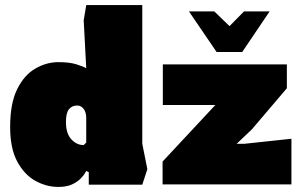

<svg xmlns="http://www.w3.org/2000/svg" viewBox="-20 -727 1189 757"><path d="M210 10Q163 10 119.5 -14Q76 -38 48 -90Q20 -142 20 -226Q20 -319 47.5 -375Q75 -431 119 -456.5Q163 -482 210 -482Q254 -482 281 -473.5Q308 -465 320 -458L310 -647L320 -707H541V-160L561 -60L541 1H330V-48L320 -53Q320 -53 314.5 -43.5Q309 -34 296.5 -21.5Q284 -9 263 0.5Q242 10 210 10ZM310 -155 320 -165V-261Q320 -284 310 -297.5Q300 -311 284 -311Q264 -311 252 -296.5Q240 -282 240 -246Q240 -201 261 -178Q282 -155 310 -155ZM621 0V-90L829 -313H622V-473H1111V-379L973 -217L913 -160H943L1129 -180V0ZM725 -682 834 -522H935L1043 -682H942L885 -624L825 -682Z"/></svg>

Font: Rowdies
Style: Bold
Weight: 700
Designer: Jaikishan Patel
Version: Version 1.000; ttfautohint (v1.8.3)